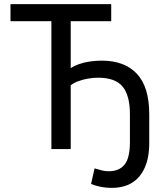

<svg xmlns="http://www.w3.org/2000/svg" viewBox="-20 -725 800 934"><path d="M523 189Q496 189 470.5 184Q445 179 423 170L440 94Q459 100 475.5 104Q492 108 509 108Q559 108 585 77Q611 46 612 -28V-164Q613 -258 577.5 -302.5Q542 -347 457 -347Q433 -347 407.5 -342.5Q382 -338 360.5 -330Q339 -322 324 -310V0H230V-622H31V-705H521V-622H324V-394Q341 -405 365.5 -413.5Q390 -422 418.5 -426Q447 -430 475 -430Q586 -430 646 -366Q706 -302 706 -169V-30Q706 42 684 91Q662 140 621.5 164.5Q581 189 523 189Z"/></svg>

Font: Nunito Sans 7pt Condensed Medium
Style: Regular
Weight: 500
Width: 3
Designer: Vernon Adams
Foundry: Vernon Adams
Version: Version 3.101;gftools[0.9.27]